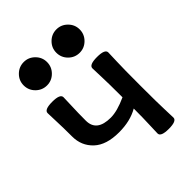

<svg xmlns="http://www.w3.org/2000/svg" viewBox="-188 -714 808 808"><g transform="rotate(-45 215.5 -310.5)"><path d="M334.5 4.9Q287.1 4.9 287.1 -15.1Q287.1 -27.8 288.8 -65.4Q290.5 -103 290.5 -160.2Q243.2 -132.8 176.3 -132.8Q100.6 -132.8 62.3 -168.9Q23.9 -205.1 23.9 -260.3Q23.9 -313.5 22.2 -351.6Q20.5 -389.6 20.5 -402.8Q20.5 -422.9 67.9 -422.9Q115.2 -422.9 115.2 -402.8Q115.2 -389.6 113.5 -351.6Q111.8 -313.5 111.8 -266.6Q111.8 -201.2 195.3 -201.2Q233.9 -201.2 290.5 -227.1Q290.5 -313.5 288.8 -351.6Q287.1 -389.6 287.1 -402.8Q287.1 -422.9 334.5 -422.9Q381.8 -422.9 381.8 -402.8Q381.8 -389.6 380.1 -351.6Q378.4 -313.5 378.4 -207.5Q378.4 -104.5 380.1 -66.2Q381.8 -27.8 381.8 -15.1Q381.8 4.9 334.5 4.9ZM295.9 -486.8Q267.1 -486.8 246.6 -507.3Q226.1 -527.8 226.1 -556.6Q226.1 -585 246.6 -605.5Q267.1 -626 295.9 -626Q324.2 -626 344.7 -605.5Q365.2 -585 365.2 -556.6Q365.2 -527.8 344.7 -507.3Q324.2 -486.8 295.9 -486.8ZM101.6 -486.8Q72.8 -486.8 52.2 -507.3Q31.7 -527.8 31.7 -556.6Q31.7 -585 52.2 -605.5Q72.8 -626 101.6 -626Q129.9 -626 150.4 -605.5Q170.9 -585 170.9 -556.6Q170.9 -527.8 150.4 -507.3Q129.9 -486.8 101.6 -486.8Z"/></g></svg>

Font: Bainsley
Style: Regular
Weight: 400
Designer: Paul James MIller
Foundry: High-Logic / Made with FontCreator
Version: Version 1.411;March 28, 2021;FontCreator 13.0.0.2683 64-bit